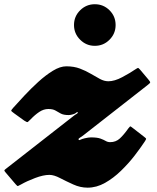

<svg xmlns="http://www.w3.org/2000/svg" viewBox="-92 -846 725 886"><path d="M-32 -347.5Q-10 -372 20.2 -404.5Q50.5 -437 84.5 -468Q118.5 -499 152 -519.5Q185.5 -540 214 -540Q249.5 -540 277 -529.5Q304.5 -519 327.2 -505.5Q350 -492 369.5 -481.5Q389 -471 408 -471Q436.5 -471 471.8 -489.8Q507 -508.5 532 -525.5Q542 -532 544.5 -532.5Q547 -533 554.5 -524.5L592 -480Q601.5 -469 601 -465.5Q600.5 -462 588.5 -453L297 -225Q284.5 -215 277 -210.8Q269.5 -206.5 270.5 -202.5Q272 -197.5 278.5 -201Q285 -204.5 299.5 -208Q317 -212 327.5 -212Q356.5 -212 371.5 -206.5Q386.5 -201 395.8 -195.5Q405 -190 416.5 -190Q442.5 -190 461 -207Q479.5 -224 501 -254.5Q508 -264 511 -262.5Q514 -261 522.5 -254L574 -214Q583 -207.5 582.2 -204.5Q581.5 -201.5 575 -191.5Q556.5 -163.5 528.8 -127.5Q501 -91.5 466.2 -57.8Q431.5 -24 392.5 -2Q353.5 20 312 20Q278.5 20 246 5.2Q213.5 -9.5 185.2 -24.2Q157 -39 136 -39Q108 -39 69.8 -24.5Q31.5 -10 4.5 5.5Q-6.5 11.5 -9.2 12.5Q-12 13.5 -20 4L-66 -50Q-72.5 -57.5 -72 -59.8Q-71.5 -62 -63.5 -68L247 -310.5Q253.5 -316 261 -320Q268.5 -324 266.5 -327.5Q264.5 -331 260 -326.2Q255.5 -321.5 246.5 -319Q233.5 -315 225.5 -315Q201.5 -315 188.5 -322Q175.5 -329 163.8 -336Q152 -343 131 -343Q109.5 -343 89.2 -329.5Q69 -316 49.5 -295.5Q40 -286 36.5 -283.2Q33 -280.5 20.5 -289L-26 -322.5Q-37.5 -331 -39.8 -333.8Q-42 -336.5 -32 -347.5ZM345.5 -634.5Q306 -634.5 277.8 -662.8Q249.5 -691 249.5 -730.5Q249.5 -770.5 277.8 -798.5Q306 -826.5 345.5 -826.5Q385.5 -826.5 413.5 -798.5Q441.5 -770.5 441.5 -730.5Q441.5 -691 413.5 -662.8Q385.5 -634.5 345.5 -634.5Z"/></svg>

Font: Besley* Fatface
Style: Italic
Weight: 900
Italic angle: -13°
Designer: Owen Earl
Foundry: indestructible type*
Version: Version 3.000; ttfautohint (v1.8.3)